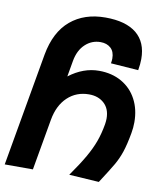

<svg xmlns="http://www.w3.org/2000/svg" viewBox="-108 -870 797 946"><g transform="rotate(10 290.0 -397.0)"><path d="M432 -281Q434.5 -297.5 434.5 -309.5Q434.5 -358 405.2 -385Q376 -412 329.5 -412Q266 -412 222.2 -370.8Q178.5 -329.5 165.5 -256.5L120.5 0H-20.5L79 -567Q100 -683 169 -741Q238 -799 343 -799Q445.5 -799 498.8 -755.5Q552 -712 552 -628Q552 -603 546.5 -571.5L408.5 -581.5Q411 -595.5 411 -606Q411 -640 391.5 -657.8Q372 -675.5 340.5 -675.5Q296.5 -675.5 264 -645Q231.5 -614.5 222 -560.5L208 -480.5Q279.5 -535 357.5 -535Q422.5 -535 471.2 -507Q520 -479 546.2 -429.2Q572.5 -379.5 572.5 -315.5Q572.5 -287.5 567.5 -260.5Q557 -201.5 544.5 -164.2Q532 -127 513.2 -94.8Q494.5 -62.5 451 4.5L301.5 -5Q345.5 -67.5 370.2 -110.8Q395 -154 409.2 -193Q423.5 -232 432 -281Z"/></g></svg>

Font: JuliaMono ExtraBold
Style: Italic
Weight: 800
Italic angle: -9°
Monospace: yes
Designer: cormullion
Foundry: corm
Version: Version 0.057; ttfautohint (v1.8.4)